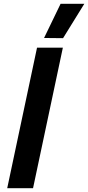

<svg xmlns="http://www.w3.org/2000/svg" viewBox="-20 -991 464 1011"><path d="M312 -790 212 -791 299 -971H424ZM18 0 175 -740H311L154 0Z"/></svg>

Font: Be Vietnam Pro SemiBold
Style: Italic
Weight: 600
Italic angle: -12°
Designer: Lam Bao, Tony Le, Vietanh Nguyen
Foundry: Yellow Type Foundry
Version: Version 1.002; ttfautohint (v1.8.3)